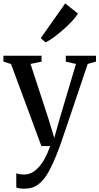

<svg xmlns="http://www.w3.org/2000/svg" viewBox="-23 -861 586 1132"><path d="M121 251.5Q105 251.5 92.2 249.5Q79.5 247.5 73 244V160.5Q79.5 164 92.8 166Q106 168 119.5 168Q143.5 168 165 156.8Q186.5 145.5 206 124Q225.5 102.5 242.2 71.2Q259 40 273 0H221L42 -483.5L-3 -498V-532.5H222V-497.5L157 -484L261.5 -164.5L297 -47.5L329.5 -163.5L425 -484L365 -497.5V-532.5H543V-498L494 -484Q468 -406 444.2 -335.8Q420.5 -265.5 400.2 -205.8Q380 -146 364.5 -100Q349 -54 338.5 -24.2Q328 5.5 324 16Q294.5 94.5 266.2 147Q238 199.5 203.8 225.5Q169.5 251.5 121 251.5ZM245.5 -611.5 217 -636 361.5 -841 436.5 -781Q425 -761.5 401.8 -736.5Q378.5 -711.5 350.2 -686.5Q322 -661.5 294.5 -641.5Q267 -621.5 246.5 -611.5Z"/></svg>

Font: Merriweather 72pt
Style: Regular
Weight: 400
Version: Version 2.100